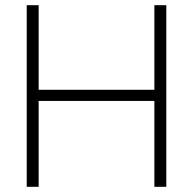

<svg xmlns="http://www.w3.org/2000/svg" viewBox="-20 -720 744 740"><path d="M83 0V-700H129V-374H575V-700H621V0H575V-331H129V0Z"/></svg>

Font: Red Hat Display VF
Style: Regular
Weight: 300
Designer: Pentagram, MCKL
Foundry: Pentagram, MCKL
Version: Version 1.023